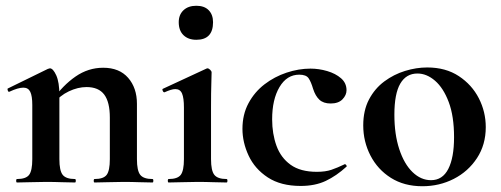

<svg xmlns="http://www.w3.org/2000/svg" viewBox="-20 -633 1737 666"><path d="M308 0Q305 0 305 -6Q305 -12 308 -12Q339 -12 350 -26.5Q361 -41 361 -81V-225Q361 -279 341.5 -305Q322 -331 280 -331Q250 -331 218.5 -316Q187 -301 168 -275L163 -287Q198 -337 242 -367.5Q286 -398 338 -398Q394 -398 424.5 -363Q455 -328 455 -273V-81Q455 -41 466.5 -26.5Q478 -12 509 -12Q512 -12 512 -6Q512 0 509 0Q489 0 463 -1Q437 -2 408 -2Q380 -2 354 -1Q328 0 308 0ZM39 0Q36 0 36 -6Q36 -12 39 -12Q70 -12 81 -26.5Q92 -41 92 -81V-269Q92 -300 85 -314.5Q78 -329 61 -329Q52 -329 40 -325.5Q28 -322 13 -315Q9 -313 7 -319Q5 -325 7 -326L146 -394Q152 -396 153 -396Q164 -396 175 -372Q186 -348 186 -303V-81Q186 -41 197.5 -26.5Q209 -12 240 -12Q243 -12 243 -6Q243 0 240 0Q220 0 194 -1Q168 -2 139 -2Q111 -2 85 -1Q59 0 39 0Z M565 0Q562 0 562 -6Q562 -12 565 -12Q596 -12 607 -26.5Q618 -41 618 -81V-260Q618 -293 611.5 -308.5Q605 -324 588 -324Q581 -324 571.5 -321Q562 -318 551 -313Q547 -312 544.5 -318Q542 -324 545 -325L696 -395Q698 -396 699 -396Q704 -396 709 -391Q714 -386 714 -382Q714 -370 713 -342Q712 -314 712 -262V-81Q712 -41 723.5 -26.5Q735 -12 766 -12Q769 -12 769 -6Q769 0 766 0Q746 0 720 -1Q694 -2 665 -2Q637 -2 611 -1Q585 0 565 0ZM661 -495Q633 -495 616.5 -511Q600 -527 600 -556Q600 -582 616.5 -597.5Q633 -613 661 -613Q689 -613 704 -597.5Q719 -582 719 -556Q719 -495 661 -495Z M1023 12Q954 12 909 -17.5Q864 -47 842.5 -93Q821 -139 821 -186Q821 -236 842 -275Q863 -314 897.5 -340.5Q932 -367 974 -381Q1016 -395 1057 -395Q1086 -395 1115 -386.5Q1144 -378 1163 -361.5Q1182 -345 1182 -320Q1182 -303 1168 -288.5Q1154 -274 1127 -274Q1102 -274 1088 -287Q1074 -300 1066 -325Q1059 -349 1050.5 -361.5Q1042 -374 1018 -374Q975 -374 949.5 -331Q924 -288 924 -219Q924 -169 939 -127.5Q954 -86 988 -61.5Q1022 -37 1079 -37Q1109 -37 1129.5 -44Q1150 -51 1175 -63Q1177 -65 1180.5 -61Q1184 -57 1182 -55Q1147 -23 1110 -5.5Q1073 12 1023 12Z M1445 13Q1382 13 1336 -16Q1290 -45 1265 -93.5Q1240 -142 1240 -198Q1240 -250 1260 -288Q1280 -326 1313 -350.5Q1346 -375 1385 -387Q1424 -399 1462 -399Q1526 -399 1571.5 -369Q1617 -339 1641 -292Q1665 -245 1665 -192Q1665 -131 1634.5 -84.5Q1604 -38 1554 -12.5Q1504 13 1445 13ZM1475 -8Q1515 -8 1535 -47Q1555 -86 1555 -157Q1555 -230 1536.5 -279Q1518 -328 1489 -353Q1460 -378 1428 -378Q1389 -378 1368.5 -343Q1348 -308 1348 -235Q1348 -167 1365 -115.5Q1382 -64 1411 -36Q1440 -8 1475 -8Z"/></svg>

Font: Cormorant
Style: Bold
Weight: 700
Designer: Christian Thalmann (Catharsis Fonts)
Foundry: Catharsis Fonts
Version: Version 4.000